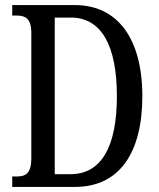

<svg xmlns="http://www.w3.org/2000/svg" viewBox="-20 -734 624 754"><path d="M28 0H275C451 0 539 -137 539 -356C539 -583 441 -714 275 -714H28V-673H44C79 -673 103 -662 103 -605V-112C103 -54 81 -41 47 -41H28ZM257 -50H195V-665H258C378 -665 439 -556 439 -356C439 -158 378 -50 257 -50Z"/></svg>

Font: Noto Serif Lao ExtCond
Style: Regular
Weight: 400
Width: 2
Designer: Monotype Design Team
Foundry: Monotype Imaging Inc.
Version: Version 2.004